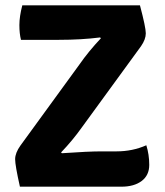

<svg xmlns="http://www.w3.org/2000/svg" viewBox="-20 -703 620 723"><path d="M57 -155 279 -460Q313 -509 360 -559L357 -562Q286 -553 202 -553H59Q53 -576 53 -608.5Q53 -641 64 -683H507Q529 -600 529 -577.5Q529 -555 511 -529L288 -223Q254 -175 210 -129L213 -126Q313 -133 363 -133H419Q479 -133 531 -156Q542 -121 542 -82Q542 -43 513.5 -21.5Q485 0 437 0H55Q37 -80 37 -103.5Q37 -127 57 -155Z"/></svg>

Font: Signika
Style: Bold
Weight: 700
Designer: Anna Giedrys
Foundry: Anna Giedrys
Version: Version 1.001